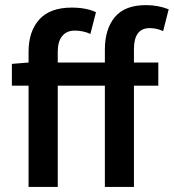

<svg xmlns="http://www.w3.org/2000/svg" viewBox="-20 -738 686 758"><path d="M394 0V-399.9H208V0H92.8V-399.9H26.9V-485.8L92.8 -491.2V-534.2Q92.8 -613.8 135 -660.9Q177.2 -708 263.2 -708Q320.3 -708 358.9 -689.9L336.9 -604Q308.6 -617.2 274.9 -617.2Q243.7 -617.2 225.8 -595.9Q208 -574.7 208 -534.2V-491.2H394V-542Q394 -623 433.3 -670.4Q472.7 -717.8 556.2 -717.8Q604.5 -717.8 646 -701.2L624 -615.2Q598.1 -627 570.8 -627Q508.8 -627 508.8 -543.9V-491.2H605V-399.9H508.8V0Z"/></svg>

Font: Toshiba Sans Medium
Style: Regular
Weight: 500
Designer: Paul D. Hunt
Foundry: Toshiba Corporation
Version: Version 2.020;PS 2.0;hotconv 1.0.86;makeotf.lib2.5.63406